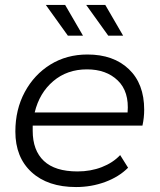

<svg xmlns="http://www.w3.org/2000/svg" viewBox="-20 -750 644 775"><path d="M287 5Q173 5 107.5 -55Q42 -115 42 -219Q42 -308 80 -378.5Q118 -449 183.5 -489.5Q249 -530 333 -530Q438 -530 500 -471Q562 -412 562 -307Q562 -275 555 -243H112Q112 -233 112 -222Q112 -143 157 -100.5Q202 -58 293 -58Q346 -58 391 -75.5Q436 -93 465 -124L497 -73Q460 -36 404.5 -15.5Q349 5 287 5ZM120 -296H495Q502 -380 455.5 -425Q409 -470 331 -470Q251 -470 195 -422.5Q139 -375 120 -296ZM254 -606 165 -730H243L315 -606ZM417 -606 328 -730H405L477 -606Z"/></svg>

Font: Montserrat
Style: Italic
Weight: 400
Italic angle: -11.3°
Designer: Julieta Ulanovsky
Foundry: Julieta Ulanovsky
Version: Version 9.000; ttfautohint (v1.8.4.7-5d5b)